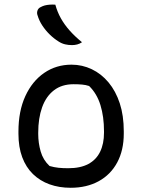

<svg xmlns="http://www.w3.org/2000/svg" viewBox="-20 -834 640 864"><path d="M302 -543Q350 -543 393 -522.5Q436 -502 468.5 -463Q501 -424 519 -369Q537 -314 537 -243V-233Q537 -158 507.5 -103Q478 -48 424 -18.5Q370 11 298 11Q246 11 203 -4.5Q160 -20 128.5 -50.5Q97 -81 80 -126.5Q63 -172 63 -232V-242Q63 -334 94 -401.5Q125 -469 179 -506Q233 -543 302 -543ZM311 -455Q258 -455 222.5 -427.5Q187 -400 169.5 -351Q152 -302 152 -237V-231Q152 -191 163 -152.5Q174 -114 203 -87Q224 -81 243.5 -79Q263 -77 287 -77Q342 -77 377.5 -96Q413 -115 430.5 -151Q448 -187 448 -237V-243Q448 -309 432 -361Q416 -413 381 -447Q366 -452 349 -453.5Q332 -455 311 -455ZM229 -813Q238 -780 254 -751.5Q270 -723 293.5 -696.5Q317 -670 349 -644Q339 -637 327.5 -634Q316 -631 304 -631Q288 -631 273 -634.5Q258 -638 244 -647Q223 -660 204 -678.5Q185 -697 170.5 -719Q156 -741 149 -765Q145 -775 148.5 -786Q152 -797 163 -802Q172 -807 181.5 -809.5Q191 -812 203.5 -813Q216 -814 229 -813Z"/></svg>

Font: Recursive Casual
Style: Regular
Weight: 400
Version: Version 1.047